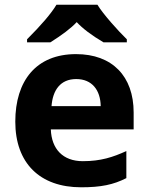

<svg xmlns="http://www.w3.org/2000/svg" viewBox="-20 -786 630 816"><path d="M408 -335H199C204 -402 236 -450 304 -450C371 -450 407 -403 408 -335ZM517 -29V-144C460 -118 408 -101 332 -101C247 -101 199 -153 196 -236H548V-308C548 -462 457 -556 303 -556C134 -556 45 -443 45 -269C45 -93 149 10 325 10C409 10 462 -1 517 -29ZM394 -766H220C198 -729 156 -680 95 -619V-606H194C243 -637 281 -665 306 -692C331 -665 369 -636 420 -606H519V-619C483 -654 418 -726 394 -766Z"/></svg>

Font: Passageway
Style: Regular
Weight: 700
Foundry: Ascender Corporation
Version: Version 1.11